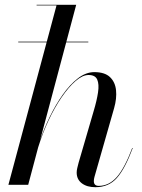

<svg xmlns="http://www.w3.org/2000/svg" viewBox="-20 -770 593 800"><path d="M56 -596.5H348V-593.5H56ZM370.5 -308Q383.5 -351.5 388.5 -385.2Q393.5 -419 385.2 -438.2Q377 -457.5 349 -457.5Q324 -457.5 295 -432.5Q266 -407.5 236.8 -364.8Q207.5 -322 182.2 -268Q157 -214 139 -156L97.5 0H15L215.5 -747.5H132.5V-750H297.5L147.5 -187Q163.5 -234 187.5 -283.5Q211.5 -333 241.2 -375.2Q271 -417.5 304.5 -443.5Q338 -469.5 373 -469.5Q416.5 -469.5 438.2 -448.8Q460 -428 463.5 -394Q467 -360 455.5 -319.5L373.5 -32.5Q371 -23.5 371 -15.5Q371 4.5 391.5 4.5Q434 4.5 466.5 -32.2Q499 -69 531 -153.5L533 -153Q501 -67 467 -28.5Q433 10 377.5 10Q342.5 10 321 -6.2Q299.5 -22.5 299.5 -51Q299.5 -59 301.8 -69.2Q304 -79.5 307.5 -92Z"/></svg>

Font: Bodoni* 72pt
Style: Italic
Weight: 400
Italic angle: -13°
Version: Version 2.3